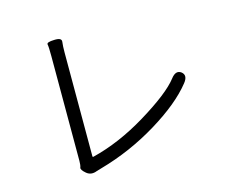

<svg xmlns="http://www.w3.org/2000/svg" viewBox="-103 -874 1206 1021"><g transform="rotate(-15 500.0 -364.0)"><path d="M312 -1Q278 13 253 -8Q227 -30 231.5 -41.5Q236 -53 236 -77V-654Q236 -705 233 -718.5Q230 -732 273 -733Q315 -735 312 -712.5Q309 -690 309 -654V-83Q309 -78 314 -79Q463 -116 613 -207Q773 -304 826 -373Q855 -411 883 -390Q910 -368 880 -331Q806 -238 656 -147Q506 -56 339 -9Q317 -3 312 -1Z"/></g></svg>

Font: Resource Han Rounded KR Normal
Style: Regular
Weight: 350
Designer: Cyano Hao (round all glyphs); Ryoko NISHIZUKA 西塚涼子 (kana, bopomofo & ideographs); Paul D. Hunt (Latin, Greek & Cyrillic)
Foundry: Cyano Hao
Version: 0.990